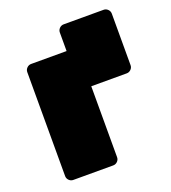

<svg xmlns="http://www.w3.org/2000/svg" viewBox="-119 -719 722 809"><g transform="rotate(-20 242.0 -315.0)"><path d="M437 -630Q448 -630 456 -622Q464 -614 464 -603V-372Q464 -361 456 -353Q448 -345 437 -345H278V-27Q278 -16 270 -8Q262 0 251 0H72Q61 0 53 -8Q45 -16 45 -27V-493Q45 -504 53 -512Q61 -520 72 -520H231V-603Q231 -614 239 -622Q247 -630 258 -630Z"/></g></svg>

Font: Rubik Light Black
Style: Regular
Weight: 900
Version: Version 2.104